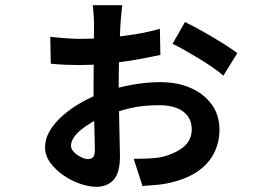

<svg xmlns="http://www.w3.org/2000/svg" viewBox="-20 -655 1040 741"><path d="M452 -635Q451 -628 449.5 -614.5Q448 -601 447 -587.5Q446 -574 445 -564Q444 -542 442.5 -511.5Q441 -481 440 -447.5Q439 -414 438.5 -380.5Q438 -347 438 -317Q438 -284 439 -245Q440 -206 440.5 -169Q441 -132 442 -101Q443 -70 443 -53Q443 13 418 39.5Q393 66 352 66Q324 66 290 54.5Q256 43 225.5 22Q195 1 174.5 -26.5Q154 -54 154 -86Q154 -120 173 -151.5Q192 -183 224.5 -211Q257 -239 296.5 -261Q336 -283 377 -298Q430 -317 487.5 -327.5Q545 -338 598 -338Q665 -338 716 -315.5Q767 -293 797 -252Q827 -211 827 -154Q827 -106 806 -64Q785 -22 740.5 8Q696 38 624 53Q598 58 572.5 59.5Q547 61 530 63L496 -42Q522 -42 546.5 -43Q571 -44 593 -47Q644 -56 682 -83Q720 -110 720 -156Q720 -186 704.5 -207Q689 -228 661 -238.5Q633 -249 596 -249Q529 -249 480 -237Q431 -225 386 -207Q359 -197 335.5 -183.5Q312 -170 293.5 -155Q275 -140 264.5 -124Q254 -108 254 -92Q254 -83 260.5 -74Q267 -65 277.5 -57.5Q288 -50 299.5 -45.5Q311 -41 319 -41Q333 -41 339.5 -49Q346 -57 346 -75Q346 -97 345 -134.5Q344 -172 342.5 -219Q341 -266 341 -314Q341 -348 341.5 -385.5Q342 -423 342 -459Q342 -495 342.5 -522.5Q343 -550 343 -565Q343 -574 342 -588Q341 -602 340 -615.5Q339 -629 338 -635ZM694 -570Q725 -555 764 -533Q803 -511 839 -488.5Q875 -466 896 -450L842 -363Q828 -376 803.5 -393Q779 -410 749.5 -428Q720 -446 692.5 -461.5Q665 -477 646 -486ZM174 -513Q209 -509 239.5 -507Q270 -505 290 -505Q338 -505 392.5 -509.5Q447 -514 500 -522.5Q553 -531 597 -544L599 -443Q575 -438 540 -431Q505 -424 463.5 -418Q422 -412 377.5 -408Q333 -404 290 -404Q259 -404 234 -405Q209 -406 176 -409Z"/></svg>

Font: Noto Sans SC SemiBold
Style: Regular
Weight: 600
Designer: Ryoko NISHIZUKA 西塚涼子 (kana, bopomofo & ideographs); Paul D. Hunt (Latin, Greek & Cyrillic); Sandoll Communications 산돌커뮤니
Foundry: Adobe
Version: Version 2.004-H2;hotconv 1.0.118;makeotfexe 2.5.65603